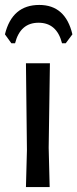

<svg xmlns="http://www.w3.org/2000/svg" viewBox="-22 -757 313 777"><path d="M24 -582 -2 -618Q27 -737 137 -737Q243 -737 271 -618L244 -582H229Q208 -665 134 -665Q60 -665 39 -582ZM180 -501 175 -159 179 0H83L87 -150L83 -501Z"/></svg>

Font: Alegreya Sans SC Medium
Style: Regular
Weight: 500
Designer: Juan Pablo del Peral
Foundry: Huerta Tipografica
Version: Version 2.001;PS 002.001;hotconv 1.0.88;makeotf.lib2.5.64775